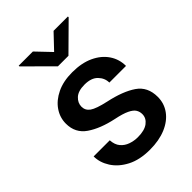

<svg xmlns="http://www.w3.org/2000/svg" viewBox="-222 -849 958 958"><g transform="rotate(-45 257.5 -370.0)"><path d="M356.9 -143.1Q356.9 -160.6 348.1 -174.8Q339.4 -189 314.7 -200.9Q290 -212.9 242.2 -222.7Q157.7 -240.7 105.5 -276.6Q53.2 -312.5 53.2 -378.9Q53.2 -421.9 77.9 -458Q102.5 -494.1 148.2 -516.1Q193.8 -538.1 256.8 -538.1Q323.2 -538.1 370.6 -515.9Q418 -493.7 443.6 -455.8Q469.2 -418 469.2 -370.6H351.6Q351.6 -402.3 327.9 -426.8Q304.2 -451.2 256.8 -451.2Q211.9 -451.2 189.9 -430.9Q168 -410.6 168 -383.8Q168 -357.4 190.4 -341.3Q212.9 -325.2 277.3 -311Q368.2 -291.5 420.2 -256.1Q472.2 -220.7 472.2 -149.4Q472.2 -103 445.8 -66.9Q419.4 -30.8 371.3 -10.5Q323.2 9.8 258.3 9.8Q186 9.8 136.5 -16.1Q86.9 -42 61.3 -82.3Q35.6 -122.6 35.6 -165.5H149.4Q151.4 -132.8 167.7 -113.5Q184.1 -94.2 208.7 -85.7Q233.4 -77.1 259.8 -77.1Q307.1 -77.1 332 -95.9Q356.9 -114.7 356.9 -143.1ZM191.4 -750 264.6 -673.3 337.4 -750H438.5V-744.6L301.8 -609.4H227.5L91.3 -745.1V-750Z"/></g></svg>

Font: Vazirmatn UI FD Medium
Style: Regular
Weight: 500
Designer: Saber Rastikerdar
Foundry: Saber Rastikerdar
Version: Version 33.003